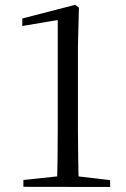

<svg xmlns="http://www.w3.org/2000/svg" viewBox="-20 -758 511 779"><path d="M74.9 0V-27.8L220 -43.1H292.2L426.9 -27V0.6ZM211.3 0Q214.3 -115.1 214.3 -229.9V-676.8L70.5 -652.5V-683L285.2 -738.5L300.2 -726.9L296.2 -569.4V-229.9Q296.2 -173.5 297.3 -115.4Q298.4 -57.4 299.4 0Z"/></svg>

Font: Noto Serif HK ExtraLight
Style: Regular
Weight: 200
Designer: Ryoko NISHIZUKA 西塚涼子 (kana & ideographs); Frank Grießhammer (Latin, Greek & Cyrillic); Wenlong ZHANG 张文龙 (bopomofo); San
Foundry: Adobe
Version: Version 2.002-H1;hotconv 1.1.0;makeotfexe 2.6.0